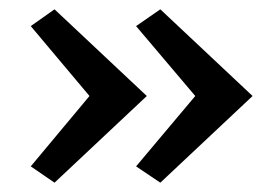

<svg xmlns="http://www.w3.org/2000/svg" viewBox="-20 -417 597 412"><path d="M295 -211 97 -25 46 -60 172 -211 46 -361 97 -397ZM522 -211 324 -25 272 -60 399 -211 272 -361 324 -397Z"/></svg>

Font: Ysabeau Semibold
Style: Regular
Weight: 600
Designer: Christian Thalmann (Catharsis Fonts)
Version: Version 0.003